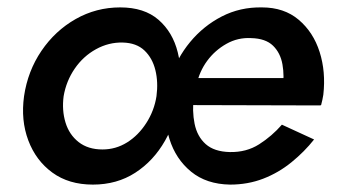

<svg xmlns="http://www.w3.org/2000/svg" viewBox="-20 -490 913 519"><path d="M744 -250 741 -231 848 -206Q850 -213 851.5 -220.5Q853 -228 854 -234Q861 -296 844 -349.5Q827 -403 787.5 -436.5Q748 -470 688 -470Q629 -471 579.5 -445.5Q530 -420 494 -376.5Q458 -333 441 -279Q437 -267 434 -255Q431 -243 429 -230Q421 -169 438 -114.5Q455 -60 496.5 -26Q538 8 602 9Q650 9 691.5 -7Q733 -23 768 -51.5Q803 -80 829 -113L742 -153Q715 -122 680.5 -100Q646 -78 601 -79Q559 -80 536 -100.5Q513 -121 506 -155.5Q499 -190 504 -230L511 -260Q519 -297 540 -325.5Q561 -354 592 -371.5Q623 -389 659 -387Q698 -386 718 -366.5Q738 -347 743.5 -316Q749 -285 744 -250ZM475 -206 847 -205 840 -279H487ZM45 -230Q36 -165 56.5 -110.5Q77 -56 121.5 -23.5Q166 9 231 9Q296 9 345.5 -23Q395 -55 426 -109.5Q457 -164 466 -230Q474 -294 460.5 -348.5Q447 -403 408.5 -436.5Q370 -470 305 -470Q240 -470 184.5 -438.5Q129 -407 92 -352.5Q55 -298 45 -230ZM152 -230Q159 -271 182 -304.5Q205 -338 239.5 -357Q274 -376 312 -375Q349 -374 370.5 -353.5Q392 -333 400 -300.5Q408 -268 403 -230Q397 -191 375.5 -157.5Q354 -124 323.5 -105Q293 -86 257 -86Q218 -86 192.5 -106Q167 -126 157 -159Q147 -192 152 -230Z"/></svg>

Font: Jost Medium
Style: Italic
Weight: 500
Italic angle: -5°
Version: Version 3.710